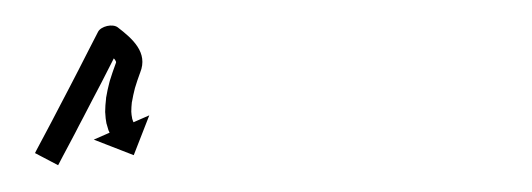

<svg xmlns="http://www.w3.org/2000/svg" viewBox="-20 -298 407 147"><path d="M7.7 -182.6C7.4 -182 7.1 -181.4 6.8 -180.8L24.5 -171.5C24.8 -172.1 25.1 -172.6 25.4 -173.2C26.3 -174.9 27.2 -176.5 28 -178.2C29.4 -180.8 30.7 -183.3 32.1 -185.9C33.9 -189.2 35.6 -192.6 37.4 -195.9C39.4 -199.9 41.5 -203.8 43.6 -207.8C45.9 -212.2 48.2 -216.6 50.5 -221.1C53 -225.8 55.4 -230.5 57.9 -235.2C60.4 -240.1 62.9 -245 65.4 -249.9C67.9 -254.8 70.4 -259.7 72.9 -264.6C74 -266.7 69.3 -266.6 64.8 -265.6C60.3 -264.6 56 -262.7 57.9 -261.2C62.2 -258 69.7 -252.2 68.8 -249.9C68.8 -249.9 68.7 -249.9 68.7 -249.8C68.7 -249.7 68.7 -249.7 68.7 -249.7C67 -245.1 65.4 -240.5 64 -235.9C64 -235.9 64 -235.8 64 -235.7C63.9 -235.6 63.9 -235.5 63.9 -235.5C62.8 -231.4 61.9 -227.2 61.2 -223C61.2 -223 61.2 -222.9 61.2 -222.8C61.2 -222.6 61.2 -222.5 61.2 -222.5C60.8 -219 60.5 -215.5 60.5 -212C60.5 -212 60.5 -211.8 60.6 -211.6C60.6 -211.5 60.6 -211.3 60.6 -211.3C60.7 -208.7 61 -206.1 61.5 -203.5C61.5 -203.5 61.6 -203.3 61.6 -203.2C61.6 -203 61.7 -202.9 61.7 -202.9C62.1 -201.3 62.6 -199.7 63.1 -198.1C63.1 -198.1 63.2 -198.1 63.2 -198C63.2 -197.9 63.3 -197.8 63.3 -197.8C63.5 -197.3 63.7 -196.8 63.9 -196.4L51.8 -191.1L82.4 -179.2L94.3 -209.7L82.2 -204.4C82 -204.7 81.9 -205.1 81.8 -205.4C81.8 -205.4 81.8 -205.4 81.8 -205.3C81.9 -205.2 81.9 -205.1 81.9 -205.1C81.5 -206 81.3 -207 81 -207.9C81 -207.9 81.1 -207.8 81.1 -207.6C81.1 -207.5 81.2 -207.3 81.2 -207.3C80.8 -209.1 80.6 -210.9 80.5 -212.7C80.5 -212.7 80.5 -212.5 80.5 -212.3C80.5 -212.2 80.5 -212 80.5 -212C80.5 -214.8 80.7 -217.5 81 -220.3C81 -220.3 81 -220.1 81 -220C81 -219.9 81 -219.8 81 -219.8C81.6 -223.4 82.4 -227 83.3 -230.5C83.3 -230.5 83.3 -230.4 83.2 -230.3C83.2 -230.2 83.2 -230.2 83.2 -230.2C84.4 -234.4 85.9 -238.5 87.4 -242.7C87.4 -242.7 87.4 -242.6 87.4 -242.5C87.3 -242.5 87.3 -242.4 87.3 -242.4C93.6 -257.8 81.4 -268.4 70.1 -277.1C68.2 -278.5 65 -278.8 62 -278.1C59 -277.4 56.2 -275.8 55.1 -273.7C52.6 -268.8 50.1 -263.9 47.6 -259.1C45.1 -254.2 42.6 -249.3 40.1 -244.4C37.6 -239.7 35.2 -235 32.8 -230.3C30.5 -225.9 28.2 -221.5 25.9 -217.1C23.8 -213.1 21.7 -209.2 19.7 -205.2C17.9 -201.9 16.2 -198.6 14.4 -195.2C13.1 -192.7 11.7 -190.1 10.3 -187.5C9.5 -185.9 8.6 -184.2 7.7 -182.6Z"/></svg>

Font: FRB American Cursive Just Arrows Medium
Style: Italic
Weight: 500
Italic angle: -25°
Version: Version 2.0;Modular Font Editor K font №1